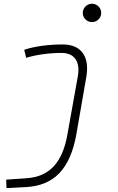

<svg xmlns="http://www.w3.org/2000/svg" viewBox="-20 -763 626 1018"><path d="M14.6 234.4 12.7 189.5 120.1 182.1Q212.4 175.8 265.1 118.7Q317.9 61.5 337.4 -49.8L392.1 -355Q403.3 -416 380.6 -449.2Q357.9 -482.4 305.7 -482.4Q258.8 -482.4 209.7 -475.8Q160.6 -469.2 118.7 -456.5L108.4 -499Q148.9 -512.7 202.1 -520Q255.4 -527.3 311.5 -527.3Q385.7 -527.3 418.7 -481.9Q451.7 -436.5 437.5 -354L384.8 -50.8Q360.8 85 295.7 154.1Q230.5 223.1 117.2 229ZM467.8 -646Q447.8 -646 433.3 -660.2Q418.9 -674.3 418.9 -694.3Q418.9 -714.4 433.3 -728.8Q447.8 -743.2 467.8 -743.2Q487.8 -743.2 502.2 -728.8Q516.6 -714.4 516.6 -694.3Q516.6 -674.3 502.2 -660.2Q487.8 -646 467.8 -646Z"/></svg>

Font: Cascadia Mono NF ExtraLight
Style: Italic
Weight: 200
Italic angle: -10°
Monospace: yes
Designer: Aaron Bell
Foundry: Saja Typeworks
Version: Version 2404.023; ttfautohint (v1.8.4)